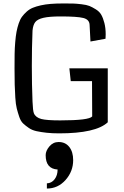

<svg xmlns="http://www.w3.org/2000/svg" viewBox="-20 -759 717 1110"><path d="M64 0ZM603 -364V-52Q534 12 322 12Q281 12 249.5 8.5Q218 5 192 -0.5Q166 -6 147 -19Q128 -32 114 -45Q100 -58 91.5 -83Q83 -108 77 -131.5Q71 -155 68.5 -194.5Q66 -234 65 -270.5Q64 -307 64 -363Q64 -412 64.5 -446Q65 -480 68 -515.5Q71 -551 75.5 -575Q80 -599 88 -623Q96 -647 107 -662Q118 -677 134 -691.5Q150 -706 169.5 -714Q189 -722 215.5 -728Q242 -734 273.5 -736.5Q305 -739 344 -739Q347 -739 352 -739Q386 -739 403.5 -738.5Q421 -738 451 -734.5Q481 -731 497 -724.5Q513 -718 534 -705Q555 -692 565.5 -673.5Q576 -655 583.5 -626Q591 -597 591 -560Q591 -551 590 -535L503 -519L498 -615Q497 -646 462 -655Q427 -664 331 -664Q265 -664 231 -656Q197 -648 184 -631.5Q171 -615 168 -582Q164 -482 164 -377Q164 -271 168 -172Q170 -119 176 -104Q186 -80 219 -71Q250 -63 328 -63Q495 -63 513 -86Q512 -136 512 -290H389L381 -364ZM319 62Q358 62 380.5 90.5Q403 119 403 167Q403 232 359 281.5Q315 331 251 331V301Q278 300 295.5 277.5Q313 255 313 221Q244 217 244 138Q244 113 265.5 87.5Q287 62 319 62Z"/></svg>

Font: Myanmar Chatu
Style: Regular
Weight: 400
Designer: Danh Hong
Foundry: Google Inc.
Version: Version 2.00 November 20, 2015